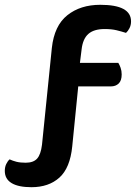

<svg xmlns="http://www.w3.org/2000/svg" viewBox="-29 -689 570 800"><path d="M297 -329 272 -79Q263 11 218.5 51Q174 91 102 91Q48 91 19.5 74Q-9 57 -9 23Q-9 7 -3 -5.5Q3 -18 11 -25Q24 -19 39.5 -15Q55 -11 78 -11Q110 -11 125.5 -28Q141 -45 146 -86L187 -489Q197 -582 251.5 -625.5Q306 -669 389 -669Q517 -669 517 -600Q517 -584 510.5 -571.5Q504 -559 496 -552Q477 -558 456.5 -563Q436 -568 407 -568Q362 -568 339 -547.5Q316 -527 311 -483L304 -427H464Q469 -419 473.5 -406.5Q478 -394 478 -379Q478 -353 465.5 -341Q453 -329 433 -329Z"/></svg>

Font: Baloo Bhaina 2 SemiBold
Style: Regular
Weight: 600
Designer: Yesha Goshar, Manish Minz, Shuchita Grover and Ek Type
Foundry: Ek Type
Version: Version 1.640;hotconv 1.0.111;makeotfexe 2.5.65597; ttfautoh